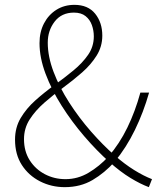

<svg xmlns="http://www.w3.org/2000/svg" viewBox="-20 -759 661 792"><path d="M247 13Q192 13 145 -11Q98 -35 70 -78.5Q42 -122 42 -183Q42 -233 65.5 -272.5Q89 -312 126 -345Q163 -378 204.5 -408Q246 -438 283 -468.5Q320 -499 343.5 -533Q367 -567 367 -609Q367 -633 359 -655.5Q351 -678 333 -692.5Q315 -707 285 -707Q234 -707 205.5 -670Q177 -633 177 -583Q177 -526 201 -462.5Q225 -399 265.5 -336Q306 -273 355 -217Q404 -161 453 -118Q494 -82 533.5 -57.5Q573 -33 607 -20L594 13Q559 0 518 -25Q477 -50 432 -90Q379 -137 327.5 -197Q276 -257 234.5 -322.5Q193 -388 168 -454.5Q143 -521 143 -581Q143 -627 161.5 -662.5Q180 -698 212.5 -718.5Q245 -739 287 -739Q343 -739 372.5 -702.5Q402 -666 402 -612Q402 -567 378.5 -529.5Q355 -492 318.5 -460Q282 -428 240.5 -397.5Q199 -367 162.5 -335Q126 -303 102.5 -266.5Q79 -230 79 -185Q79 -135 102.5 -98Q126 -61 165 -40.5Q204 -20 250 -20Q301 -20 345.5 -46.5Q390 -73 427 -113Q473 -166 505.5 -233Q538 -300 559 -377H595Q572 -296 536.5 -223Q501 -150 453 -92Q412 -46 362 -16.5Q312 13 247 13Z"/></svg>

Font: Noto Sans SC Thin
Style: Regular
Weight: 100
Designer: Ryoko NISHIZUKA 西塚涼子 (kana, bopomofo & ideographs); Paul D. Hunt (Latin, Greek & Cyrillic); Sandoll Communications 산돌커뮤니
Foundry: Adobe
Version: Version 2.004-H2;hotconv 1.0.118;makeotfexe 2.5.65603